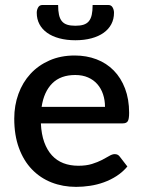

<svg xmlns="http://www.w3.org/2000/svg" viewBox="-20 -740 571 768"><path d="M400 -312.5Q400 -339.5 392.2 -362.8Q384.5 -386 369.5 -403.2Q354.5 -420.5 332.2 -430.2Q310 -440 281 -440Q222.5 -440 189 -406.5Q155.5 -373 146.5 -312.5ZM143.5 -246.5Q145.5 -203 157 -171.2Q168.5 -139.5 187.8 -118.5Q207 -97.5 233.8 -87.2Q260.5 -77 293.5 -77Q325 -77 348 -84.2Q371 -91.5 388 -100.2Q405 -109 417 -116.2Q429 -123.5 439 -123.5Q452 -123.5 459 -113.5L489.5 -74Q470.5 -51.5 446.5 -36Q422.5 -20.5 395.5 -10.8Q368.5 -1 340 3.2Q311.5 7.5 284.5 7.5Q231.5 7.5 186.2 -10.2Q141 -28 107.8 -62.5Q74.5 -97 55.8 -148Q37 -199 37 -265.5Q37 -318.5 53.8 -364.5Q70.5 -410.5 101.8 -444.5Q133 -478.5 177.8 -498.2Q222.5 -518 279 -518Q326 -518 366 -502.8Q406 -487.5 435 -458Q464 -428.5 480.2 -385.8Q496.5 -343 496.5 -288.5Q496.5 -263.5 491 -255Q485.5 -246.5 471 -246.5ZM281.5 -637Q301 -637 314.2 -641.2Q327.5 -645.5 335.5 -655.2Q343.5 -665 347 -680.8Q350.5 -696.5 350.5 -720H413.5Q425 -720 430.5 -710.2Q436 -700.5 436 -689Q436 -663.5 425.2 -643.2Q414.5 -623 394.5 -608.8Q374.5 -594.5 345.8 -586.8Q317 -579 281.5 -579Q246 -579 217.2 -586.8Q188.5 -594.5 168.5 -608.8Q148.5 -623 137.8 -643.2Q127 -663.5 127 -689Q127 -700.5 132.5 -710.2Q138 -720 149.5 -720H212.5Q212.5 -696.5 216 -680.8Q219.5 -665 227.5 -655.2Q235.5 -645.5 248.8 -641.2Q262 -637 281.5 -637Z"/></svg>

Font: Lato 2
Style: Regular
Weight: 600
Designer: Lukasz Dziedzic with Adam Twardoch and Botio Nikoltchev
Foundry: tyPoland Lukasz Dziedzic
Version: Version 2.015; 2015-08-06; http://www.latofonts.com/